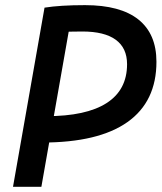

<svg xmlns="http://www.w3.org/2000/svg" viewBox="-20 -723 626 743"><path d="M30.3 0 152.3 -693.4H262.2L140.1 0ZM88.4 -171.4 104.5 -273.4H159.2Q313.5 -273.4 392.6 -324.2Q471.7 -375 471.7 -474.6Q471.7 -537.1 428 -569.1Q384.3 -601.1 298.8 -601.1Q199.2 -601.1 136.2 -591.3L152.3 -693.4Q212.9 -703.1 309.1 -703.1Q445.8 -703.1 515.6 -647.5Q585.4 -591.8 585.4 -483.9Q585.4 -330.1 473.4 -250.7Q361.3 -171.4 143.1 -171.4Z"/></svg>

Font: Cascadia Mono Medium
Style: Italic
Weight: 500
Italic angle: -10°
Monospace: yes
Designer: Aaron Bell
Foundry: Saja Typeworks
Version: Version 2407.024